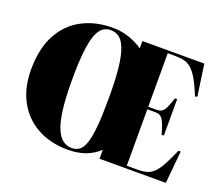

<svg xmlns="http://www.w3.org/2000/svg" viewBox="-124 -925 1288 1119"><g transform="rotate(20 520.0 -365.0)"><path d="M392 14Q282 14 201 -31.5Q120 -77 76 -159Q32 -241 32 -352Q32 -483 79 -570Q126 -657 208.5 -700.5Q291 -744 396 -744Q452 -744 499.5 -727.5Q547 -711 585 -685V-730H969L997 -535L984 -531Q959 -592 938 -628.5Q917 -665 896 -683.5Q875 -702 850.5 -708Q826 -714 793 -714H748V-382H801Q821 -382 833 -390.5Q845 -399 855 -420.5Q865 -442 877 -480L891 -482V-256L877 -254Q861 -316 845.5 -341Q830 -366 802 -366H748V-16H816Q850 -16 874 -23.5Q898 -31 917.5 -51Q937 -71 956.5 -107Q976 -143 1001 -201H1015L996 0H585V-55Q548 -21 501 -3.5Q454 14 392 14ZM410 -3Q438 -3 458 -18Q478 -33 490.5 -71.5Q503 -110 509 -178.5Q515 -247 515 -355Q515 -466 507 -538Q499 -610 483 -651.5Q467 -693 444 -710Q421 -727 390 -727Q363 -727 342 -711.5Q321 -696 306.5 -657.5Q292 -619 284.5 -550.5Q277 -482 277 -377Q277 -265 286.5 -192.5Q296 -120 314 -78.5Q332 -37 356.5 -20Q381 -3 410 -3Z"/></g></svg>

Font: Literata 72pt Black
Style: Regular
Weight: 900
Designer: Latin by Veronika Burian and Jose Scaglione. Greek by Irene Vlachou. Cyrillic by Vera Evstafieva.
Foundry: TypeTogether
Version: Version 3.002